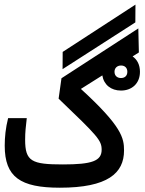

<svg xmlns="http://www.w3.org/2000/svg" viewBox="-20 -831 643 854"><path d="M246.1 3.9C459 3.9 531.7 -60.5 531.7 -161.6C531.7 -216.8 522.5 -268.6 339.8 -435.5L435.1 -495.6C441.9 -453.6 474.1 -428.2 518.1 -428.2C565.9 -428.2 602.5 -459 602.5 -511.7C602.5 -543 589.8 -566.4 569.8 -580.1L597.7 -597.7L595.2 -704.6L253.4 -482.9L240.7 -392.1C414.1 -226.1 432.1 -207 432.1 -165C432.1 -115.2 389.6 -99.6 259.8 -99.6C120.6 -99.6 91.8 -113.3 91.8 -209.5C91.8 -244.1 94.7 -266.6 99.1 -305.7H16.1C4.9 -261.2 1 -220.7 1 -183.1C1 -43.5 70.3 3.9 246.1 3.9ZM258.3 -523.4 582 -731.4 582.5 -810.5 258.8 -600.1ZM518.1 -483.9C502.4 -483.9 489.3 -493.2 489.3 -511.7C489.3 -528.8 501.5 -539.6 518.6 -539.6C535.2 -539.6 546.4 -529.3 546.4 -511.7C546.4 -494.1 535.2 -483.9 518.1 -483.9Z"/></svg>

Font: Cascadia Code PL
Style: Regular
Weight: 400
Monospace: yes
Designer: Aaron Bell
Foundry: Saja Typeworks
Version: Version 2404.023